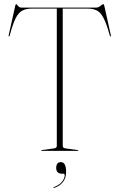

<svg xmlns="http://www.w3.org/2000/svg" viewBox="-20 -737 584 938"><path d="M83.5 -700H450.5Q461 -700 471.2 -708.5Q481.5 -717 485.5 -717Q487 -717 489.5 -709L521.5 -565Q523.5 -559 520.5 -559Q518.5 -559 516.5 -563Q501 -620 486.2 -648.2Q471.5 -676.5 453 -685.8Q434.5 -695 408.5 -695H286.5V-24Q286.5 -13.5 300.5 -12L359.5 -4Q362.5 -4 362.5 -2Q362.5 0 359.5 0H184.5Q181.5 0 181.5 -2Q181.5 -4 184.5 -4L243.5 -12Q257.5 -13.5 257.5 -24V-695H135.5Q107 -695 88.2 -684.8Q69.5 -674.5 55.5 -646Q41.5 -617.5 27.5 -563Q25.5 -559 23.5 -559Q20.5 -559 22.5 -565L54.5 -709Q57 -717 58.5 -717Q61.5 -717 68 -708.5Q74.5 -700 83.5 -700ZM281 111.5Q268 111.5 261.2 103.8Q254.5 96 254.5 84Q254.5 55 277.5 55Q303 55 303 103.5Q303 133 287 152.8Q271 172.5 246 180.5Q242 182 241.5 180Q240.5 178 243 177Q268 168.5 282 151.8Q296 135 296 119Q296 111.5 290 111.5Z"/></svg>

Font: Fraunces 144pt S000 Thin
Style: Regular
Weight: 100
Version: Version 1.000; ttfautohint (v1.8.3)